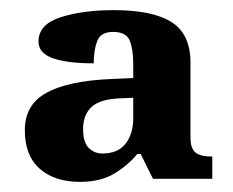

<svg xmlns="http://www.w3.org/2000/svg" viewBox="-20 -739 460 379"><path d="M138 -380Q87.7 -380 58.3 -406Q29 -432 29 -482Q29 -532 71 -555.5Q113 -579 198 -583L243 -584.9V-612.5Q243 -641 236.2 -658.5Q229.4 -676 203 -676Q179 -676 172 -658.2Q165 -640.4 165 -614Q113 -614 84.5 -624Q56 -634 56 -657Q56 -691 99.8 -705Q143.7 -719 204.8 -719Q281 -719 318.5 -695.5Q356 -672 356 -614.9V-467.8Q356 -446.5 365.5 -438.2Q375 -430 399 -430V-386H282L257.7 -435H251Q233 -413 205.8 -396.5Q178.6 -380 138 -380ZM182 -436Q213 -436 228 -455.5Q243 -475 243 -505.3V-546L220 -545Q179 -544 161.5 -528.5Q144 -513 144 -484Q144 -458 155.2 -447Q166.3 -436 182 -436Z"/></svg>

Font: Noto Serif Vithkuqi
Style: Regular
Weight: 400
Version: Version 1.005